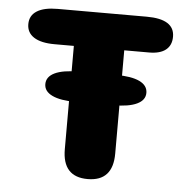

<svg xmlns="http://www.w3.org/2000/svg" viewBox="-48 -666 715 723"><g transform="rotate(5 309.5 -305.0)"><path d="M119.5 -333Q119.5 -361 150.5 -375.8Q181.5 -390.5 239.5 -390.5H381.5Q440 -390.5 470.8 -375.8Q501.5 -361 501.5 -333Q501.5 -305.5 470.8 -290.8Q440 -276 381.5 -276H239.5Q181.5 -276 150.5 -290.8Q119.5 -305.5 119.5 -333ZM478 -619Q583 -619 583 -552.5Q583 -520 561.5 -502.8Q540 -485.5 498.5 -485.5H404.5V-95Q404.5 9.5 309 9.5Q214 9.5 214 -95V-485.5H141Q90 -485.5 63 -502.8Q36 -520 36 -552.5Q36 -585 63 -602Q90 -619 141 -619Z"/></g></svg>

Font: Sono ExtraLight Monospace ExtraBold
Style: Regular
Weight: 800
Version: Version 2.112